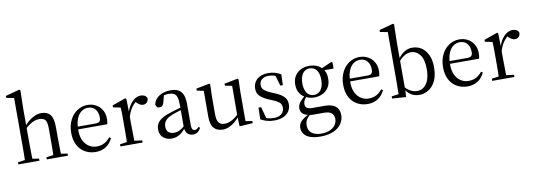

<svg xmlns="http://www.w3.org/2000/svg" viewBox="-70 -1215 5401 1941"><g transform="rotate(-10 2631.0 -245.0)"><path d="M34 0H250V-22L154 -36H133L34 -22ZM105 0H184Q183 -23 182 -61Q181 -99 181 -140Q180 -180 180 -211V-361V-366V-555L184 -735L174 -743L29 -704V-684L108 -669V-211Q108 -180 108 -140Q107 -99 107 -61Q106 -23 105 0ZM326 0H543V-22L446 -36H426L326 -22ZM396 0H477Q476 -23 475 -61Q474 -98 474 -139Q473 -179 473 -211V-304Q473 -395 443 -433Q412 -471 353 -471Q317 -471 283 -456Q249 -441 220 -417Q190 -392 169 -364H163L174 -343Q201 -367 225 -383Q248 -399 272 -407Q295 -415 319 -415Q363 -415 382 -392Q400 -368 400 -302V-211Q400 -179 400 -139Q399 -98 399 -61Q398 -23 396 0Z M827 12Q867 12 900 -1Q933 -13 959 -38Q984 -62 1002 -100L986 -111Q960 -78 927 -60Q893 -41 847 -41Q801 -41 766 -65Q730 -88 710 -132Q690 -175 690 -236Q690 -311 710 -356Q729 -401 760 -422Q791 -442 824 -442Q856 -442 879 -428Q902 -413 915 -386Q927 -359 927 -322Q927 -298 916 -285Q905 -272 873 -272H644V-244H989Q992 -254 994 -267Q996 -280 996 -296Q996 -351 973 -390Q950 -429 911 -450Q872 -471 824 -471Q768 -471 720 -440Q672 -409 644 -353Q615 -296 615 -221Q615 -148 642 -96Q669 -44 718 -16Q766 12 827 12Z M1081 0H1309V-22L1202 -36H1181L1081 -22ZM1151 0H1231Q1230 -23 1229 -61Q1228 -99 1228 -140Q1227 -180 1227 -211V-316V-319L1224 -463L1214 -471L1076 -422V-402L1152 -387Q1153 -367 1154 -348Q1154 -329 1155 -308Q1155 -286 1155 -258V-211Q1155 -180 1155 -140Q1154 -99 1154 -61Q1153 -23 1151 0ZM1222 -260Q1239 -329 1271 -373Q1303 -417 1341 -434L1299 -427L1324 -402Q1337 -390 1351 -383Q1365 -375 1381 -375Q1404 -375 1420 -390Q1435 -405 1436 -431Q1429 -452 1412 -462Q1394 -471 1372 -471Q1342 -471 1314 -454Q1285 -436 1262 -403Q1239 -370 1222 -320H1209Z M1608 12Q1635 12 1660 3Q1684 -5 1707 -23Q1729 -41 1753 -70H1783L1773 -112Q1740 -82 1718 -67Q1695 -52 1677 -47Q1659 -42 1639 -42Q1606 -42 1584 -60Q1562 -78 1562 -120Q1562 -136 1568 -154Q1574 -172 1594 -191Q1614 -209 1657 -226Q1677 -233 1708 -244Q1739 -254 1785 -268V-290Q1753 -282 1726 -275Q1699 -267 1677 -261Q1655 -254 1637 -248Q1574 -228 1542 -205Q1509 -182 1498 -157Q1486 -132 1486 -104Q1486 -46 1522 -17Q1557 12 1608 12ZM1828 9Q1856 9 1875 -6Q1894 -20 1907 -46L1894 -58Q1882 -45 1873 -39Q1864 -33 1851 -33Q1837 -33 1828 -45Q1819 -57 1819 -88V-308Q1819 -366 1804 -402Q1788 -438 1757 -455Q1726 -471 1678 -471Q1611 -471 1562 -441Q1513 -410 1502 -358Q1504 -341 1513 -331Q1522 -320 1540 -320Q1558 -320 1570 -332Q1581 -343 1586 -364L1607 -445L1574 -423Q1597 -431 1617 -435Q1636 -439 1654 -439Q1686 -439 1707 -428Q1727 -416 1737 -389Q1746 -361 1746 -312V-83V-80Q1747 -38 1768 -15Q1789 9 1828 9Z M2131 12Q2166 12 2199 -3Q2231 -17 2260 -42Q2288 -66 2310 -94H2317L2307 -118Q2282 -94 2258 -77Q2233 -60 2210 -52Q2186 -43 2161 -43Q2119 -43 2100 -67Q2080 -91 2080 -156V-334L2084 -460L2076 -469L1939 -442V-422L2030 -403L2009 -430L2008 -140Q2008 -59 2041 -24Q2073 12 2131 12ZM2303 9 2439 0V-22L2371 -32V-334L2375 -460L2367 -469L2228 -442V-422L2300 -407L2299 -98V-96Z M2661 12Q2717 12 2755 -6Q2793 -24 2813 -55Q2832 -86 2832 -124Q2832 -161 2816 -186Q2799 -210 2771 -228Q2742 -246 2706 -260L2677 -272Q2636 -289 2611 -309Q2585 -328 2585 -366Q2585 -399 2609 -421Q2633 -443 2680 -443Q2710 -443 2736 -435Q2761 -427 2786 -408V-439H2747L2780 -325H2806L2810 -435Q2780 -453 2749 -462Q2718 -471 2680 -471Q2629 -471 2594 -453Q2559 -435 2542 -406Q2524 -376 2524 -339Q2524 -302 2540 -278Q2556 -254 2583 -238Q2609 -221 2639 -208L2672 -195Q2713 -179 2740 -159Q2767 -139 2767 -100Q2767 -77 2756 -58Q2744 -38 2721 -26Q2697 -14 2661 -14Q2627 -14 2601 -21Q2575 -28 2550 -43V-15H2586L2551 -144H2524L2521 -24Q2556 -5 2587 3Q2618 12 2661 12Z M3092 253Q3153 253 3199 238Q3245 224 3275 199Q3305 174 3320 142Q3335 110 3335 77Q3335 35 3318 8Q3301 -19 3267 -33Q3232 -46 3181 -46H3058Q3021 -46 3004 -59Q2987 -72 2987 -98Q2987 -115 2995 -134Q3002 -152 3024 -172L3005 -188V-181Q2965 -147 2947 -121Q2929 -94 2929 -65Q2929 -30 2951 -10Q2973 11 3010 15V18Q3021 20 3034 21Q3047 22 3057 22H3167Q3221 22 3245 43Q3269 65 3269 102Q3269 135 3251 163Q3232 191 3195 208Q3158 225 3103 225Q3065 225 3036 213Q3006 202 2989 178Q2972 154 2972 119Q2972 90 2981 70Q2990 51 3005 36Q3020 21 3035 8L3031 2Q2988 20 2960 40Q2931 60 2918 82Q2904 105 2904 131Q2904 167 2924 194Q2943 222 2985 237Q3027 253 3092 253ZM3100 -147Q3145 -147 3184 -166Q3222 -184 3246 -221Q3269 -257 3269 -310Q3269 -344 3261 -370Q3252 -396 3234 -416L3231 -419Q3216 -437 3195 -449Q3174 -460 3150 -466Q3126 -471 3100 -471Q3056 -471 3017 -453Q2978 -434 2954 -398Q2930 -361 2930 -308Q2930 -254 2954 -218Q2978 -182 3017 -165Q3055 -147 3100 -147ZM3099 -173Q3069 -173 3048 -189Q3026 -204 3015 -235Q3003 -265 3003 -308Q3003 -351 3015 -382Q3027 -412 3049 -429Q3071 -445 3100 -445Q3130 -445 3152 -430Q3174 -414 3186 -385Q3198 -355 3198 -311Q3198 -268 3186 -237Q3174 -206 3152 -190Q3129 -173 3099 -173ZM3211 -401H3340V-463L3330 -471L3215 -421H3210Z M3619 12Q3659 12 3692 -1Q3725 -13 3751 -38Q3776 -62 3794 -100L3778 -111Q3752 -78 3719 -60Q3685 -41 3639 -41Q3593 -41 3558 -65Q3522 -88 3502 -132Q3482 -175 3482 -236Q3482 -311 3502 -356Q3521 -401 3552 -422Q3583 -442 3616 -442Q3648 -442 3671 -428Q3694 -413 3707 -386Q3719 -359 3719 -322Q3719 -298 3708 -285Q3697 -272 3665 -272H3436V-244H3781Q3784 -254 3786 -267Q3788 -280 3788 -296Q3788 -351 3765 -390Q3742 -429 3703 -450Q3664 -471 3616 -471Q3560 -471 3512 -440Q3464 -409 3436 -353Q3407 -296 3407 -221Q3407 -148 3434 -96Q3461 -44 3510 -16Q3558 12 3619 12Z M3870 0 4013 10 4016 -75V-77V-372V-378V-555L4020 -735L4010 -743L3866 -704V-684L3944 -669V-211Q3944 -187 3944 -156Q3943 -125 3943 -93Q3943 -61 3942 -32L3870 -22ZM4149 12Q4203 12 4248 -18Q4292 -47 4318 -103Q4343 -159 4343 -238Q4343 -314 4318 -366Q4293 -418 4252 -445Q4210 -471 4160 -471Q4126 -471 4098 -459Q4069 -446 4045 -423Q4021 -400 4002 -369H3989L3995 -336Q4019 -367 4042 -388Q4065 -408 4088 -418Q4111 -428 4136 -428Q4193 -428 4230 -380Q4267 -332 4267 -233Q4267 -166 4250 -121Q4232 -76 4203 -54Q4174 -31 4137 -31Q4097 -31 4064 -50Q4030 -68 3993 -114L3985 -84H3999Q4020 -48 4044 -27Q4068 -6 4095 3Q4121 12 4149 12Z M4644 12Q4684 12 4717 -1Q4750 -13 4776 -38Q4801 -62 4819 -100L4803 -111Q4777 -78 4744 -60Q4710 -41 4664 -41Q4618 -41 4583 -65Q4547 -88 4527 -132Q4507 -175 4507 -236Q4507 -311 4527 -356Q4546 -401 4577 -422Q4608 -442 4641 -442Q4673 -442 4696 -428Q4719 -413 4732 -386Q4744 -359 4744 -322Q4744 -298 4733 -285Q4722 -272 4690 -272H4461V-244H4806Q4809 -254 4811 -267Q4813 -280 4813 -296Q4813 -351 4790 -390Q4767 -429 4728 -450Q4689 -471 4641 -471Q4585 -471 4537 -440Q4489 -409 4461 -353Q4432 -296 4432 -221Q4432 -148 4459 -96Q4486 -44 4535 -16Q4583 12 4644 12Z M4898 0H5126V-22L5019 -36H4998L4898 -22ZM4968 0H5048Q5047 -23 5046 -61Q5045 -99 5045 -140Q5044 -180 5044 -211V-316V-319L5041 -463L5031 -471L4893 -422V-402L4969 -387Q4970 -367 4971 -348Q4971 -329 4972 -308Q4972 -286 4972 -258V-211Q4972 -180 4972 -140Q4971 -99 4971 -61Q4970 -23 4968 0ZM5039 -260Q5056 -329 5088 -373Q5120 -417 5158 -434L5116 -427L5141 -402Q5154 -390 5168 -383Q5182 -375 5198 -375Q5221 -375 5237 -390Q5252 -405 5253 -431Q5246 -452 5229 -462Q5211 -471 5189 -471Q5159 -471 5131 -454Q5102 -436 5079 -403Q5056 -370 5039 -320H5026Z"/></g></svg>

Font: Source Serif 4 48pt
Style: Regular
Weight: 400
Designer: Frank Grie√ühammer
Foundry: Adobe Systems Incorporated
Version: Version 4.004;hotconv 1.0.116;makeotfexe 2.5.65601